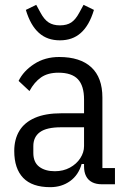

<svg xmlns="http://www.w3.org/2000/svg" viewBox="-20 -763 523 795"><path d="M456 0H402Q378 0 361.5 -8.5Q345 -17 336.5 -33.5Q328 -50 328 -74V-94L338 -84H318Q305 -38 270 -13Q235 12 188 12Q113 12 76 -26.5Q39 -65 39 -138Q39 -186 60 -221Q81 -256 124.5 -275Q168 -294 235 -294H328V-351Q328 -408 302.5 -435Q277 -462 222 -462Q178 -462 150 -442.5Q122 -423 102 -386L57 -428Q77 -469 121.5 -498Q166 -527 225 -527Q312 -527 358 -484.5Q404 -442 404 -359V-67H456ZM328 -236H233Q173 -236 145.5 -216Q118 -196 118 -158V-130Q118 -91 142.5 -72.5Q167 -54 207 -54Q242 -54 269.5 -69Q297 -84 312.5 -108Q328 -132 328 -158ZM228 -596Q202 -596 180.5 -603.5Q159 -611 141.5 -626.5Q124 -642 110.5 -665.5Q97 -689 87 -722L130 -743L148 -710Q163 -682 181.5 -670Q200 -658 228 -658Q257 -658 275 -670Q293 -682 308 -710L326 -743L369 -722Q359 -689 345.5 -665.5Q332 -642 314.5 -626.5Q297 -611 275.5 -603.5Q254 -596 228 -596Z"/></svg>

Font: IBM Plex Sans Condensed
Style: Regular
Weight: 400
Width: 3
Designer: Mike Abbink, Paul van der Laan, Pieter van Rosmalen
Foundry: Bold Monday
Version: Version 3.201